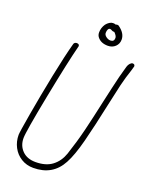

<svg xmlns="http://www.w3.org/2000/svg" viewBox="-210 -1295 1096 1410"><g transform="rotate(20 337.5 -590.0)"><path d="M49 -182Q49 -202 75 -353Q101 -504 135.5 -674.5Q170 -845 198 -946Q200 -953 206.5 -957Q213 -961 220 -961Q241 -961 241 -944Q206 -809 148.5 -516Q91 -223 91 -172Q91 -113 129 -74.5Q167 -36 233 -36Q314 -36 363 -73.5Q412 -111 434 -175Q470 -283 494.5 -383Q519 -483 550 -626Q554 -642 575.5 -739.5Q597 -837 622 -922Q627 -939 637.5 -950Q648 -961 657 -961Q675 -961 675 -944Q675 -943 666 -912Q643 -845 627 -778Q617 -738 591 -616Q552 -432 520 -308Q488 -184 452 -118Q384 10 232 10Q179 10 137 -16Q95 -42 72 -86Q49 -130 49 -182ZM357 -1057Q347 -1071 347 -1091Q347 -1127 368 -1158Q379 -1172 393 -1181Q407 -1190 420 -1190Q435 -1190 443 -1186Q447 -1189 454 -1189Q463 -1189 467 -1185Q521 -1146 521 -1097Q521 -1064 498 -1042Q475 -1020 440 -1020Q384 -1020 357 -1057ZM474 -1093Q474 -1109 451 -1132H445Q437 -1132 429 -1137Q422 -1142 414 -1142Q405 -1142 399.5 -1131.5Q394 -1121 394 -1104Q394 -1088 411 -1075.5Q428 -1063 445 -1063Q474 -1063 474 -1093Z"/></g></svg>

Font: Bad Script
Style: Regular
Weight: 400
Italic angle: -10°
Designer: Roman Shchyukin (Gaslight Type Foundry), Cyreal (Charset Expansion)
Foundry: Gaslight
Version: Version 2.000